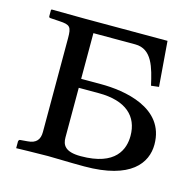

<svg xmlns="http://www.w3.org/2000/svg" viewBox="-76 -540 634 621"><g transform="rotate(15 241.0 -229.5)"><path d="M458 -125C458 -249 317 -269 241 -269H174V-422H314C371 -422 385 -363 398 -306L424 -309L412 -460H136C106 -460 24 -461 24 -461L22 -459V-438C22 -435 24 -433 27 -433L58 -431C94 -429 99 -423 99 -385V-71C99 -46 88 -31 59 -29L35 -27C31 -27 30 -24 29 -21V2C29 2 104 0 135 0C159 0 201 2 257 2C413 2 458 -63 458 -125ZM174 -239H241C333 -239 376 -197 376 -132C376 -88 355 -27 237 -27C184 -27 174 -48 174 -73Z"/></g></svg>

Font: Linux Libertine O C
Style: Regular
Weight: 400
Designer: Philipp H. Poll
Foundry: Philipp H. Poll
Version: Version 4.0.3